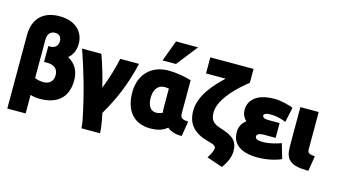

<svg xmlns="http://www.w3.org/2000/svg" viewBox="-111 -1265 3319 1892"><g transform="rotate(15 1548.0 -319.0)"><path d="M234 22V211H47V-539C47 -695 134 -801 309 -801C474 -801 562 -710 562 -586C562 -524 539 -470 495 -434C579 -388 612 -314 612 -227C612 -44 499 36 331 36C293 36 261 30 234 22ZM234 -537V-150C256 -140 287 -132 322 -132C381 -132 422 -165 422 -228C422 -288 389 -327 303 -327H278V-488H298C342 -488 376 -511 376 -566C376 -602 354 -632 313 -632C259 -632 234 -598 234 -537Z M898 -230C937 -326 977 -457 995 -550H1187C1137 -331 1059 -152 963 10C973 56 979 87 986 136C989 155 992 185 993 210H803C802 185 799 157 792 124C739 -139 676 -348 606 -550H803C835 -460 870 -349 898 -230Z M1629 -18C1596 9 1551 36 1455 36C1288 36 1195 -78 1195 -262C1195 -442 1307 -562 1489 -562C1566 -562 1659 -545 1720 -526V-187C1720 -140 1742 -130 1802 -125L1777 27C1710 34 1643 0 1629 -18ZM1534 -202V-391C1527 -392 1507 -395 1491 -395C1424 -395 1384 -343 1384 -259C1384 -178 1415 -129 1473 -129C1500 -129 1522 -138 1538 -146C1536 -163 1534 -182 1534 -202ZM1539 -643H1402L1482 -858H1707Z M2309 43C2309 104 2278 165 2239 220L2077 165C2105 122 2123 84 2123 62C2123 38 2106 27 2037 9C1897 -29 1822 -105 1822 -243C1822 -401 1954 -541 2049 -630H1849V-794H2290V-652C2284 -648 2270 -637 2256 -625C2129 -519 2020 -391 2020 -277C2020 -210 2044 -170 2126 -146C2264 -104 2309 -59 2309 43Z M2564 -122C2633 -122 2713 -145 2748 -160L2792 -9C2753 11 2659 39 2549 39C2432 39 2291 3 2291 -150C2291 -201 2311 -245 2355 -277C2328 -302 2311 -333 2309 -372C2308 -389 2310 -405 2313 -421C2335 -515 2430 -563 2565 -563C2634 -563 2722 -540 2760 -523L2727 -371C2682 -390 2638 -400 2597 -403C2585 -404 2574 -404 2564 -404C2528 -403 2501 -395 2501 -375C2501 -340 2565 -345 2592 -345H2676V-194H2590C2553 -194 2485 -198 2485 -158C2485 -133 2511 -122 2564 -122Z M3096 -118 3071 36C2880 36 2833 -18 2833 -155V-550H3020V-169C3020 -135 3034 -123 3096 -118Z"/></g></svg>

Font: Repo Black
Style: Regular
Weight: 900
Designer: Stefan Peev
Foundry: Context Ltd
Version: Version 1.502